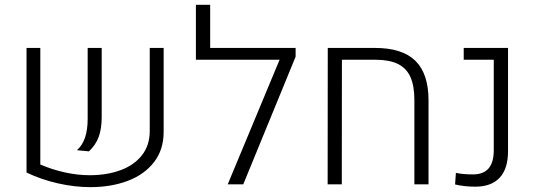

<svg xmlns="http://www.w3.org/2000/svg" viewBox="-20 -770 2232 802"><path d="M148.4 -83Q197.8 -61.5 251.2 -49.8Q304.7 -38.1 355 -38.1Q425.8 -38.1 482.7 -58.8Q539.6 -79.6 572.5 -121.1Q605.5 -162.6 605.5 -223.1V-569.8H663.6V-219.2Q663.6 -144 622.8 -92Q582 -40 512.7 -14.2Q443.4 11.7 357.9 11.7Q292 11.7 222.7 -3.9Q153.3 -19.5 90.8 -49.3V-569.8H148.4ZM346.2 -273.9V-569.8H404.8V-281.7Q404.8 -231.9 392.3 -198.2Q379.9 -164.6 351.6 -137.7L301.3 -142.6Q346.2 -181.2 346.2 -273.9Z M1214.8 -533.2 996.1 0H931.2L1147.9 -520.5H798.3V-750H857.9V-569.8H1214.8Z M1349.1 -569.8H1546.4Q1660.2 -569.8 1715.1 -516.1Q1770 -462.4 1770 -350.6V0H1710.9V-352.1Q1710.9 -412.1 1694.1 -449Q1677.2 -485.8 1641.4 -503.2Q1605.5 -520.5 1547.4 -520.5H1408.2L1407.7 0H1348.6Z M1880.9 0.5 1884.3 -47.9Q1912.6 -41.5 1956.1 -41.5Q1999 -41.5 2020.8 -66.4Q2042.5 -91.3 2042.5 -143.6V-520.5H1917V-569.8H2102.1V-139.2Q2102.1 -64.9 2067.1 -27.6Q2032.2 9.8 1964.8 9.8Q1920.4 9.8 1880.9 0.5Z"/></svg>

Font: Heebo Light
Style: Regular
Weight: 300
Designer: Oded Ezer
Foundry: Meir Sadan
Version: Version 2.001; ttfautohint (v1.5.14-ce02) -l 8 -r 50 -G 200 